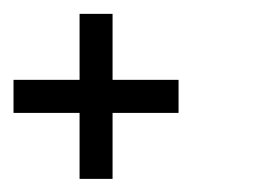

<svg xmlns="http://www.w3.org/2000/svg" viewBox="-20 -436 382 284"><path d="M146.5 -415.5H97.7V-317.9H0V-269H97.7V-171.4H146.5V-269H244.1V-317.9H146.5Z"/></svg>

Font: Daray
Style: Regular
Weight: 400
Designer: Maxim Raikov
Foundry: Maxim Raikov
Version: Version 1.00 May 24, 2021, initial release